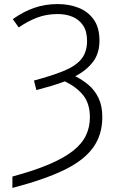

<svg xmlns="http://www.w3.org/2000/svg" viewBox="-20 -744 574 944"><path d="M41 124Q148 95 221 64Q294 33 338.5 -2Q383 -37 402.5 -78Q422 -119 422 -167Q422 -234 389.5 -275Q357 -316 299 -344Q267 -332 232 -321.5Q197 -311 159 -301L147 -348Q233 -371 291.5 -394.5Q350 -418 379 -452.5Q408 -487 408 -543Q408 -590 388.5 -619Q369 -648 336.5 -661.5Q304 -675 264 -675Q208 -675 161.5 -657Q115 -639 72 -609L43 -650Q95 -687 148.5 -705.5Q202 -724 264 -724Q319 -724 365.5 -706Q412 -688 440.5 -648.5Q469 -609 469 -544Q469 -481 436.5 -439Q404 -397 350 -369Q387 -351 417 -325Q447 -299 465 -261Q483 -223 483 -168Q483 -81 437.5 -18Q392 45 295 92Q198 139 41 180Z"/></svg>

Font: Noto Sans Display Light
Style: Regular
Weight: 300
Designer: Monotype Design Team
Foundry: Monotype Imaging Inc.
Version: Version 2.003